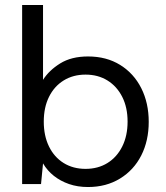

<svg xmlns="http://www.w3.org/2000/svg" viewBox="-20 -740 667 772"><path d="M334 12Q292 12 257.5 0Q223 -12 196.5 -33Q170 -54 153 -83L145 0H69V-720H153V-419Q177 -457 222 -485Q267 -513 334 -513Q408 -513 463 -479Q518 -445 548 -385.5Q578 -326 578 -250Q578 -174 548 -115Q518 -56 462.5 -22Q407 12 334 12ZM324 -61Q374 -61 412 -84.5Q450 -108 471.5 -151Q493 -194 493 -251Q493 -308 471.5 -350.5Q450 -393 412 -416.5Q374 -440 324 -440Q274 -440 236 -416.5Q198 -393 177 -350.5Q156 -308 156 -251Q156 -194 177 -151Q198 -108 236 -84.5Q274 -61 324 -61Z"/></svg>

Font: DM Sans 17pt
Style: Regular
Weight: 400
Version: Version 4.004;gftools[0.9.30]